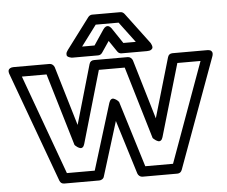

<svg xmlns="http://www.w3.org/2000/svg" viewBox="-117 -850 1112 939"><g transform="rotate(-5 439.0 -380.5)"><path d="M-59.1 -529.8Q-59.6 -531.2 -60.5 -533.4Q-61.5 -535.6 -62.3 -541.5Q-63 -547.4 -61.3 -552Q-59.6 -556.6 -53.2 -560.3Q-46.9 -564 -36.1 -564H140.1Q148.4 -564 155 -558.6Q161.6 -553.2 164.1 -545.9L251 -254.9L335 -545.9Q339.8 -564 358.9 -564H523.9Q532.2 -564 538.8 -558.6Q545.4 -553.2 547.9 -545.9L634.8 -253.9L720.2 -545.9Q725.1 -564 744.1 -564H913.1Q913.1 -563.5 915 -564Q917 -564.5 919.9 -563.7Q922.9 -563 926.5 -562.3Q930.2 -561.5 933.1 -558.8Q936 -556.2 937.7 -552.7Q939.5 -549.3 939.2 -543.5Q939 -537.6 936 -529.8L738.8 8.8Q732.4 24.9 715.8 24.9H544.9Q536.6 24.9 530 19.5Q523.4 14.2 521 6.8L439 -257.8L356.9 6.8Q355 15.1 347.9 20Q340.8 24.9 333 24.9H161.1Q144.5 24.9 138.2 8.8ZM0 -514.2 178.2 -24.9H314.9L415 -349.1Q418.9 -360.8 425 -365.2Q431.2 -369.6 437.5 -367.4Q443.8 -365.2 449.7 -361.3Q455.6 -357.4 459 -353.5L462.9 -349.1L563 -24.9H699.2L877 -514.2H763.2L659.2 -159.2Q655.8 -147.5 649.4 -143.3Q643.1 -139.2 636.7 -141.4Q630.4 -143.6 624.5 -147.5Q618.7 -151.4 614.7 -155.3L610.8 -159.2L504.9 -514.2H377.9L274.9 -159.2Q271.5 -147.5 265.4 -143.3Q259.3 -139.2 252.7 -141.4Q246.1 -143.6 240.2 -147.5Q234.4 -151.4 230.5 -155.3L227.1 -159.2L121.1 -514.2ZM235.8 -625 349.1 -775.9Q357.4 -786.1 369.1 -786.1H506.8Q518.6 -786.1 526.9 -775.9L640.1 -625Q641.1 -623.5 642.8 -620.8Q644.5 -618.2 647 -611.1Q649.4 -604 648.4 -598.9Q647.5 -593.8 640.6 -589.4Q633.8 -585 620.1 -585H496.1Q482.4 -585 475.1 -596.2L438 -650.9L400.9 -596.2Q393.1 -585 379.9 -585H255.9Q253.9 -585 250.7 -585.2Q247.6 -585.4 240.5 -587.9Q233.4 -590.3 229.7 -594Q226.1 -597.7 226.8 -606Q227.5 -614.3 235.8 -625ZM306.2 -634.8H367.2L417 -709Q423.3 -718.3 430.2 -721.7Q437 -725.1 441.9 -723.4Q446.8 -721.7 450.7 -718.5Q454.6 -715.3 457 -711.9L459 -709L508.8 -634.8H569.8L494.1 -735.8H381.8Z"/></g></svg>

Font: Trueno Bold Outline
Style: Regular
Weight: 700
Width: 6
Designer: Julieta Ulanovsky
Foundry: Julieta Ulanovsky
Version: Version 3.001b | FøM Fix